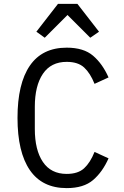

<svg xmlns="http://www.w3.org/2000/svg" viewBox="-20 -955 640 987"><path d="M70 -349Q70 -525 133.5 -617.5Q197 -710 323 -710Q410 -710 458.5 -668.5Q507 -627 538 -557L466 -524Q444 -579 412.5 -608Q381 -637 323 -637Q242 -637 200.5 -575.5Q159 -514 159 -406V-292Q159 -184 200.5 -122.5Q242 -61 323 -61Q381 -61 412.5 -90Q444 -119 466 -174L538 -141Q507 -71 458.5 -29.5Q410 12 323 12Q197 12 133.5 -80.5Q70 -173 70 -349ZM378 -935 489 -792 444 -761 327 -878 210 -761 167 -792 278 -935Z"/></svg>

Font: iA Writer Mono V
Style: Regular
Weight: 400
Designer: Mike Abbink, Paul van der Laan, Pieter van Rosmalen
Foundry: Bold Monday
Version: Version 2.000